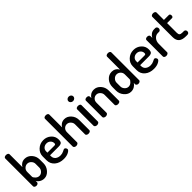

<svg xmlns="http://www.w3.org/2000/svg" viewBox="272 -2048 3349 3349"><g transform="rotate(-45 1946.0 -374.0)"><path d="M161 -722V-404Q178 -436 211.5 -458Q245 -480 290 -480Q364 -480 416.5 -422Q469 -364 469 -283V-191Q469 -113 416 -52.5Q363 8 293 8Q247 8 209.5 -14.5Q172 -37 155 -70V-35Q155 -22 141 -11Q127 0 107 0Q85 0 70.5 -10.5Q56 -21 56 -35V-722Q56 -737 70 -746.5Q84 -756 107 -756Q130 -756 145.5 -746.5Q161 -737 161 -722ZM364 -191V-283Q364 -323 333.5 -355Q303 -387 262 -387Q223 -387 192 -358Q161 -329 161 -283V-168Q161 -146 192.5 -115.5Q224 -85 263 -85Q304 -85 334 -117.5Q364 -150 364 -191Z M751 -480Q833 -480 891.5 -427.5Q950 -375 950 -295Q950 -265 943 -246.5Q936 -228 921 -220.5Q906 -213 893 -211Q880 -209 859 -209H648V-186Q648 -136 684 -106.5Q720 -77 778 -77Q820 -77 856 -96Q892 -115 900 -115Q917 -115 929 -99.5Q941 -84 941 -68Q941 -43 893 -17.5Q845 8 775 8Q673 8 608 -47Q543 -102 543 -191V-286Q543 -365 604 -422.5Q665 -480 751 -480ZM648 -274H814Q836 -274 843.5 -280Q851 -286 851 -304Q851 -344 822 -372Q793 -400 750 -400Q707 -400 677.5 -373.5Q648 -347 648 -306Z M1141 -283V-35Q1141 -22 1125 -11Q1109 0 1088 0Q1066 0 1051 -11Q1036 -22 1036 -35V-722Q1036 -737 1050.5 -746.5Q1065 -756 1088 -756Q1110 -756 1125.5 -746.5Q1141 -737 1141 -722V-404Q1157 -436 1190.5 -458Q1224 -480 1269 -480Q1339 -480 1391 -422Q1443 -364 1443 -283V-35Q1443 -19 1427.5 -9.5Q1412 0 1390 0Q1370 0 1354 -9.5Q1338 -19 1338 -35V-283Q1338 -323 1308 -355Q1278 -387 1237 -387Q1198 -387 1169.5 -358.5Q1141 -330 1141 -283Z M1654 -440V-35Q1654 -22 1638.5 -11Q1623 0 1601 0Q1579 0 1564 -11Q1549 -22 1549 -35V-440Q1549 -455 1563.5 -464.5Q1578 -474 1601 -474Q1624 -474 1639 -464.5Q1654 -455 1654 -440ZM1662 -648Q1662 -626 1644.5 -609.5Q1627 -593 1601 -593Q1575 -593 1557.5 -609.5Q1540 -626 1540 -648Q1540 -671 1557.5 -687Q1575 -703 1601 -703Q1627 -703 1644.5 -687Q1662 -671 1662 -648Z M1869 -283V-35Q1869 -22 1853 -11Q1837 0 1816 0Q1794 0 1779 -11Q1764 -22 1764 -35V-440Q1764 -455 1778.5 -464.5Q1793 -474 1816 -474Q1836 -474 1849.5 -464.5Q1863 -455 1863 -440V-404Q1880 -436 1914.5 -458Q1949 -480 1997 -480Q2067 -480 2119 -422Q2171 -364 2171 -283V-35Q2171 -19 2155.5 -9.5Q2140 0 2118 0Q2098 0 2082 -9.5Q2066 -19 2066 -35V-283Q2066 -323 2036 -355Q2006 -387 1965 -387Q1926 -387 1897.5 -358.5Q1869 -330 1869 -283Z M2673 -722V-35Q2673 -22 2658 -11Q2643 0 2621 0Q2601 0 2587 -11Q2573 -22 2573 -35V-70Q2557 -38 2519 -15Q2481 8 2435 8Q2365 8 2312 -52.5Q2259 -113 2259 -191V-283Q2259 -364 2311.5 -422Q2364 -480 2438 -480Q2523 -480 2568 -404V-722Q2568 -737 2583 -746.5Q2598 -756 2621 -756Q2644 -756 2658.5 -746.5Q2673 -737 2673 -722ZM2364 -283V-191Q2364 -150 2394 -117.5Q2424 -85 2465 -85Q2504 -85 2536 -115.5Q2568 -146 2568 -168V-283Q2568 -329 2537 -358Q2506 -387 2466 -387Q2425 -387 2394.5 -355Q2364 -323 2364 -283Z M2974 -480Q3056 -480 3114.5 -427.5Q3173 -375 3173 -295Q3173 -265 3166 -246.5Q3159 -228 3144 -220.5Q3129 -213 3116 -211Q3103 -209 3082 -209H2871V-186Q2871 -136 2907 -106.5Q2943 -77 3001 -77Q3043 -77 3079 -96Q3115 -115 3123 -115Q3140 -115 3152 -99.5Q3164 -84 3164 -68Q3164 -43 3116 -17.5Q3068 8 2998 8Q2896 8 2831 -47Q2766 -102 2766 -191V-286Q2766 -365 2827 -422.5Q2888 -480 2974 -480ZM2871 -274H3037Q3059 -274 3066.5 -280Q3074 -286 3074 -304Q3074 -344 3045 -372Q3016 -400 2973 -400Q2930 -400 2900.5 -373.5Q2871 -347 2871 -306Z M3516 -387H3484Q3436 -387 3399.5 -346.5Q3363 -306 3363 -240V-35Q3363 -22 3347 -11Q3331 0 3309 0Q3287 0 3272.5 -10.5Q3258 -21 3258 -35V-440Q3258 -455 3272 -464.5Q3286 -474 3309 -474Q3329 -474 3343 -464.5Q3357 -455 3357 -440V-396Q3374 -431 3408 -455.5Q3442 -480 3484 -480H3516Q3532 -480 3544 -466.5Q3556 -453 3556 -434Q3556 -414 3544 -400.5Q3532 -387 3516 -387Z M3722 -396V-156Q3722 -120 3737.5 -105Q3753 -90 3792 -90H3827Q3849 -90 3860.5 -77Q3872 -64 3872 -45Q3872 -26 3860.5 -13Q3849 0 3827 0H3792Q3704 0 3660.5 -37.5Q3617 -75 3617 -156V-657Q3617 -671 3633 -681Q3649 -691 3669 -691Q3690 -691 3706 -681.5Q3722 -672 3722 -657V-474H3844Q3858 -474 3865.5 -462.5Q3873 -451 3873 -435Q3873 -419 3865.5 -407.5Q3858 -396 3844 -396Z"/></g></svg>

Font: AkaAcidDosis
Style: SemiBold
Weight: 600
Designer: Edgar Tolentino, Pablo Impallari, Igino Marini, Cyberella
Foundry: Edgar Tolentino, Pablo Impallari, Igino Marini, Cyberella
Version: Version 1.007